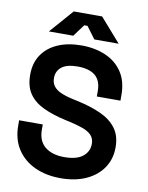

<svg xmlns="http://www.w3.org/2000/svg" viewBox="-97 -957 800 1040"><g transform="rotate(10 303.0 -437.0)"><path d="M309 14Q228 14 166 -15Q104 -44 69 -98Q34 -152 34 -228V-256H164V-228Q164 -165 203 -133.5Q242 -102 309 -102Q377 -102 410.5 -129Q444 -156 444 -198Q444 -227 427.5 -245Q411 -263 379.5 -274.5Q348 -286 303 -296L280 -301Q208 -317 156.5 -341.5Q105 -366 77.5 -406Q50 -446 50 -510Q50 -574 80.5 -619.5Q111 -665 166.5 -689.5Q222 -714 297 -714Q372 -714 430.5 -688.5Q489 -663 522.5 -612.5Q556 -562 556 -486V-456H426V-486Q426 -526 410.5 -550.5Q395 -575 366 -586.5Q337 -598 297 -598Q237 -598 208.5 -575.5Q180 -553 180 -514Q180 -488 193.5 -470Q207 -452 234 -440Q261 -428 303 -419L326 -414Q401 -398 456.5 -373Q512 -348 543 -307Q574 -266 574 -202Q574 -138 541.5 -89.5Q509 -41 449.5 -13.5Q390 14 309 14ZM109 -758 223 -888H379L493 -758H359L310 -824H292L243 -758Z"/></g></svg>

Font: Space Grotesk Light
Style: Bold
Weight: 700
Version: Version 2.000